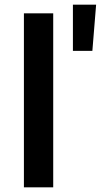

<svg xmlns="http://www.w3.org/2000/svg" viewBox="-20 -799 430 819"><path d="M82 -742H207V0H82ZM291 -779H390L374 -582H291Z"/></svg>

Font: mBank SemiBold
Style: Regular
Weight: 600
Designer: Julieta Ulanovsky
Foundry: Julieta Ulanovsky
Version: Version 7.200